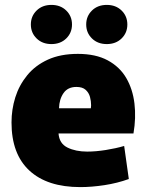

<svg xmlns="http://www.w3.org/2000/svg" viewBox="-20 -752 597 784"><path d="M308 12Q173 12 100 -55.5Q27 -123 27 -252Q27 -305 42.5 -354.5Q58 -404 91 -444.5Q124 -485 175.5 -508.5Q227 -532 298 -532Q371 -532 420 -505.5Q469 -479 495.5 -433.5Q522 -388 529 -329.5Q536 -271 525 -207H219Q222 -166 255.5 -149.5Q289 -133 336 -133Q371 -133 412 -139.5Q453 -146 487 -156L506 -21Q459 -4 406.5 4Q354 12 308 12ZM292 -397Q257 -397 239.5 -372Q222 -347 221 -310H351Q352 -315 352 -322Q352 -339 347.5 -356Q343 -373 330 -385Q317 -397 292 -397ZM190 -572Q153 -572 129.5 -595Q106 -618 106 -652Q106 -686 129.5 -709Q153 -732 190 -732Q227 -732 250.5 -709Q274 -686 274 -652Q274 -618 250.5 -595Q227 -572 190 -572ZM416 -572Q379 -572 355.5 -595Q332 -618 332 -652Q332 -686 355.5 -709Q379 -732 416 -732Q453 -732 476.5 -709Q500 -686 500 -652Q500 -618 476.5 -595Q453 -572 416 -572Z"/></svg>

Font: Murecho Black
Style: Regular
Weight: 900
Designer: Neil Summerour
Foundry: Positype
Version: Version 1.010; ttfautohint (v1.8.3)